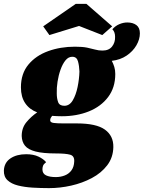

<svg xmlns="http://www.w3.org/2000/svg" viewBox="-75 -771 742 991"><path d="M178 200Q136 200 94 197.5Q52 195 18 186.5Q-16 178 -36 159.5Q-56 141 -55 109Q-53 68 -21 46.5Q11 25 60 25Q98 25 124 37.5Q150 50 163 66Q150 76 147 85Q144 94 144 103Q144 125 162.5 134Q181 143 213 143Q238 143 259.5 134.5Q281 126 294 108Q307 90 308 63Q310 34 287 27.5Q264 21 214 21Q147 21 108.5 11Q70 1 54 -19Q38 -39 37 -69Q37 -111 61.5 -140.5Q86 -170 117 -191Q77 -206 55 -238.5Q33 -271 33 -320Q33 -391 71.5 -437.5Q110 -484 173.5 -507Q237 -530 312 -530Q351 -530 375 -525Q399 -520 416.5 -515Q434 -510 454 -510Q487 -510 503.5 -531Q520 -552 519 -581Q519 -606 505 -620Q521 -638 541.5 -646.5Q562 -655 582 -655Q611 -655 629 -641.5Q647 -628 647 -599Q647 -568 629 -537Q611 -506 578.5 -484Q546 -462 502 -457Q510 -442 515 -425.5Q520 -409 520 -389Q520 -319 483 -270Q446 -221 383.5 -196Q321 -171 244 -171Q233 -171 220.5 -171.5Q208 -172 194 -173Q190 -168 187 -162.5Q184 -157 184 -150Q184 -139 201.5 -136.5Q219 -134 253 -134H322Q422 -134 466.5 -102Q511 -70 510 -12Q509 42 478.5 82Q448 122 399 148Q350 174 292.5 187Q235 200 178 200ZM257 -225Q284 -225 300.5 -253Q317 -281 325.5 -322Q334 -363 335 -402Q334 -431 327.5 -454.5Q321 -478 298 -478Q278 -478 263 -459.5Q248 -441 237.5 -411.5Q227 -382 222 -349.5Q217 -317 218 -289Q218 -263 225 -244Q232 -225 257 -225ZM180 -590 148 -635 316 -751H371L504 -635L453 -590L333 -637Z"/></svg>

Font: Sansita Swashed Light Black
Style: Regular
Weight: 900
Version: Version 1.003